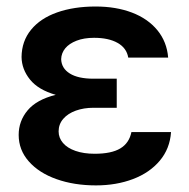

<svg xmlns="http://www.w3.org/2000/svg" viewBox="-20 -557 577 587"><path d="M150.4 -267.1Q97.2 -282.2 71.8 -313.7Q46.4 -345.2 45.9 -382.8Q46.4 -431.2 75 -466.1Q103.5 -501 154.5 -519Q205.6 -537.1 272.5 -537.1Q334.5 -537.1 383.3 -518.6Q432.1 -500 461.2 -464.6Q490.2 -429.2 494.1 -380.9H372.1Q367.2 -410.2 339.6 -425.8Q312 -441.4 267.6 -441.4Q236.8 -441.4 214.1 -432.6Q191.4 -423.8 179.4 -409.2Q167.5 -394.5 167 -376Q168 -348.1 193.4 -332.3Q218.8 -316.4 265.6 -316.4H336.9V-227.5H265.6Q236.3 -227.5 211.9 -218.8Q187.5 -210 173.3 -193.6Q159.2 -177.2 159.2 -155.3Q159.2 -135.7 172.4 -120.1Q185.5 -104.5 210.7 -95.7Q235.8 -86.9 269.5 -86.9Q320.8 -86.9 347.9 -103.3Q375 -119.6 381.8 -153.3H502.9Q499.5 -102.5 468.5 -65.7Q437.5 -28.8 386.5 -9.5Q335.4 9.8 273.4 9.8Q206.5 9.8 152.8 -9.3Q99.1 -28.3 68.1 -63.5Q37.1 -98.6 37.1 -144.5Q37.1 -187 64.5 -219.7Q91.8 -252.4 150.4 -267.1Z"/></svg>

Font: WEMIX Pretendard SemiBold
Style: Regular
Weight: 600
Designer: Base glyphs from Inter by Rasmus Andersson; Hangeul glyphs from Noto Sans CJK(Source Han Sans) by Jang Soo-young and Kan
Foundry: Kil Hyung-jin
Version: Version 1.000